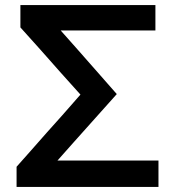

<svg xmlns="http://www.w3.org/2000/svg" viewBox="-20 -733 688 753"><path d="M45 0V-79Q69.5 -106.5 100.5 -141.5Q131.5 -176.5 163.5 -213Q195.5 -249 223.5 -280L295.5 -362L216 -450.5Q177 -495 138.8 -537.8Q100.5 -580.5 60 -625.5V-713H589.5V-613.5H218L277.5 -546.5Q317.5 -501 358.5 -454.5Q399.5 -408 438 -364Q397 -318.5 353.5 -269.5Q310 -220.5 269 -175L205.5 -103.5H601.5V0Z"/></svg>

Font: Heraclito Medium
Style: Regular
Weight: 500
Designer: Kostas Bartsokas (font) & Cristiano Sobral (main changes)
Foundry: Kostas Bartsokas (font) & Cristiano Sobral (main changes)
Version: Version 1.00;July 8, 2020;FontCreator 13.0.0.2655 64-bit